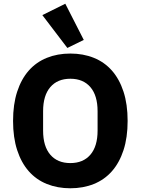

<svg xmlns="http://www.w3.org/2000/svg" viewBox="-20 -997 754 1029"><path d="M357 12Q288 12 231 -11Q174 -34 134 -79.5Q94 -125 72 -192.5Q50 -260 50 -349Q50 -438 72 -505.5Q94 -573 134 -618.5Q174 -664 231 -687Q288 -710 357 -710Q426 -710 483 -687Q540 -664 580 -618.5Q620 -573 642 -505.5Q664 -438 664 -349Q664 -260 642 -192.5Q620 -125 580 -79.5Q540 -34 483 -11Q426 12 357 12ZM357 -123Q426 -123 464.5 -168Q503 -213 503 -297V-401Q503 -485 464.5 -530Q426 -575 357 -575Q288 -575 249.5 -530Q211 -485 211 -401V-297Q211 -213 249.5 -168Q288 -123 357 -123ZM207 -916 330 -977 429 -783 341 -740Z"/></svg>

Font: IBM Plex Sans Arabic
Style: Bold
Weight: 700
Designer: Mike Abbink, Paul van der Laan, Pieter van Rosmalen, Wael Morcos, Khajak Apelian
Foundry: Bold Monday
Version: Version 1.2